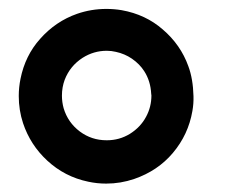

<svg xmlns="http://www.w3.org/2000/svg" viewBox="-20 -850 566 439"><path d="M156.2 -818.4Q107.4 -801.3 71.8 -761.2Q37.6 -723.1 26.9 -669.9Q22.9 -650.4 22.9 -630.4Q22.9 -598.1 32.7 -568.4Q49.3 -518.6 87.9 -482.9Q127.9 -445.8 181.6 -434.6Q201.7 -430.2 222.7 -430.2Q255.9 -430.2 287.1 -440.9Q340.8 -459.5 375 -500Q410.6 -542 419.9 -596.2Q422.9 -612.8 422.4 -629.9Q421.4 -669.9 410.6 -698.7Q393.1 -747.6 352.1 -782.7Q313 -816.9 258.3 -826.7Q241.2 -829.6 223.1 -829.6Q188.5 -829.6 156.2 -818.4ZM224.6 -529.3H223.6Q189.5 -529.3 162.6 -549.3Q135.3 -569.8 125.5 -602.5Q121.6 -616.7 121.6 -631.3Q121.6 -650.4 127.9 -667.5Q140.1 -699.2 168.9 -717.8Q194.3 -733.9 224.1 -733.9Q234.9 -733.9 245.1 -731.4Q265.1 -727.1 281.7 -715.8Q299.3 -703.6 309.6 -687.5Q324.2 -665 325.7 -635.7Q326.2 -633.8 326.2 -631.8Q326.2 -605.5 314 -583Q301.3 -559.1 276.9 -543.9Q252.9 -529.3 224.6 -529.3Z"/></svg>

Font: Comic Relief
Style: Regular
Weight: 400
Designer: Jeff Davis
Foundry: Loudifier
Version: Version 1.200; ttfautohint (v1.8.4.7-5d5b)